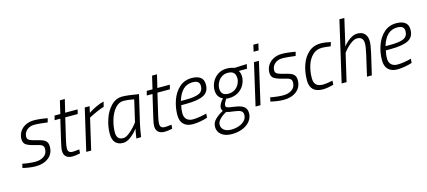

<svg xmlns="http://www.w3.org/2000/svg" viewBox="-67 -1352 4928 2217"><g transform="rotate(-15 2397.0 -243.0)"><path d="M52 -11 63 -59Q96 -52 140 -47Q184 -42 214 -42Q279 -42 320.5 -72Q362 -102 362 -159Q362 -181 351.5 -193.5Q341 -206 320.5 -213Q300 -220 257 -230Q187 -247 157 -268Q127 -289 127 -335Q127 -385 152 -424.5Q177 -464 221.5 -486.5Q266 -509 322 -509Q359 -509 404.5 -503.5Q450 -498 483 -491L470 -444Q436 -449 390.5 -453.5Q345 -458 313 -458Q257 -458 222 -425.5Q187 -393 187 -348Q187 -330 195 -319Q203 -308 223.5 -299.5Q244 -291 284 -281Q336 -269 364 -257.5Q392 -246 407 -225.5Q422 -205 422 -170Q422 -84 361.5 -37Q301 10 207 10Q171 10 127 3.5Q83 -3 52 -11Z M544 -82Q544 -118 561 -186L622 -448H554L567 -500H636L672 -654H731L694 -500H843L830 -448H681L619 -183Q606 -127 606 -94Q606 -42 662 -42Q686 -42 742 -49L738 -2Q683 10 645 10Q597 10 570.5 -14Q544 -38 544 -82Z M928 -500H986L969 -425Q1006 -450 1058 -475Q1110 -500 1156 -510L1141 -450Q1107 -442 1054.5 -418.5Q1002 -395 957 -371L871 0H812Z M1128 -131Q1128 -216 1157.5 -304.5Q1187 -393 1244 -451.5Q1301 -510 1379 -510Q1410 -510 1465.5 -503Q1521 -496 1573 -487L1497 -161Q1482 -97 1468 -1L1411 1Q1424 -86 1431 -114Q1397 -67 1347.5 -28.5Q1298 10 1253 10Q1190 10 1159 -26.5Q1128 -63 1128 -131ZM1444 -184 1504 -443Q1429 -458 1380 -458Q1321 -458 1277.5 -406.5Q1234 -355 1211.5 -278.5Q1189 -202 1189 -131Q1189 -87 1208 -65Q1227 -43 1270 -43Q1304 -43 1354.5 -87Q1405 -131 1444 -184Z M1646 -82Q1646 -118 1663 -186L1724 -448H1656L1669 -500H1738L1774 -654H1833L1796 -500H1945L1932 -448H1783L1721 -183Q1708 -127 1708 -94Q1708 -42 1764 -42Q1788 -42 1844 -49L1840 -2Q1785 10 1747 10Q1699 10 1672.5 -14Q1646 -38 1646 -82Z M1938 -138Q1938 -228 1968 -313.5Q1998 -399 2058.5 -454Q2119 -509 2207 -509Q2274 -509 2311 -481.5Q2348 -454 2348 -395Q2348 -307 2280 -272Q2212 -237 2067 -237H2011Q1999 -192 1999 -144Q1999 -96 2026 -70Q2053 -44 2100 -44Q2138 -44 2185 -52Q2232 -60 2265 -69L2261 -20Q2229 -9 2179.5 0.5Q2130 10 2085 10Q2015 10 1976.5 -27.5Q1938 -65 1938 -138ZM2079 -285Q2189 -285 2238.5 -308.5Q2288 -332 2288 -394Q2288 -428 2267 -443.5Q2246 -459 2204 -459Q2071 -459 2020 -285Z M2323 107Q2323 56 2362 18Q2401 -20 2458 -50Q2444 -64 2444 -91Q2444 -113 2460.5 -141Q2477 -169 2497 -189Q2427 -219 2427 -307Q2427 -355 2450.5 -402Q2474 -449 2519.5 -479.5Q2565 -510 2627 -510Q2674 -510 2717 -494L2865 -500L2853 -447H2755Q2775 -418 2775 -374Q2775 -328 2751.5 -281.5Q2728 -235 2680 -204Q2632 -173 2564 -173Q2546 -173 2534 -176Q2520 -158 2509.5 -137Q2499 -116 2499 -102Q2499 -84 2517.5 -76.5Q2536 -69 2591 -62Q2674 -52 2709 -26Q2744 0 2744 55Q2744 103 2713.5 144.5Q2683 186 2625.5 211.5Q2568 237 2492 237Q2414 237 2368.5 201.5Q2323 166 2323 107ZM2718 -367Q2718 -414 2696 -436.5Q2674 -459 2623 -459Q2581 -459 2549 -435.5Q2517 -412 2500.5 -377.5Q2484 -343 2484 -310Q2484 -224 2572 -224Q2620 -224 2653 -247.5Q2686 -271 2702 -304.5Q2718 -338 2718 -367ZM2686 59Q2686 25 2662.5 10.5Q2639 -4 2580 -11Q2516 -18 2492 -27Q2448 -5 2414.5 28Q2381 61 2381 95Q2381 135 2411 160Q2441 185 2497 185Q2548 185 2591 169.5Q2634 154 2660 125.5Q2686 97 2686 59Z M2996 -696H3056L3038 -617H2978ZM2951 -500H3010L2895 0H2836Z M3016 -11 3027 -59Q3060 -52 3104 -47Q3148 -42 3178 -42Q3243 -42 3284.5 -72Q3326 -102 3326 -159Q3326 -181 3315.5 -193.5Q3305 -206 3284.5 -213Q3264 -220 3221 -230Q3151 -247 3121 -268Q3091 -289 3091 -335Q3091 -385 3116 -424.5Q3141 -464 3185.5 -486.5Q3230 -509 3286 -509Q3323 -509 3368.5 -503.5Q3414 -498 3447 -491L3434 -444Q3400 -449 3354.5 -453.5Q3309 -458 3277 -458Q3221 -458 3186 -425.5Q3151 -393 3151 -348Q3151 -330 3159 -319Q3167 -308 3187.5 -299.5Q3208 -291 3248 -281Q3300 -269 3328 -257.5Q3356 -246 3371 -225.5Q3386 -205 3386 -170Q3386 -84 3325.5 -37Q3265 10 3171 10Q3135 10 3091 3.5Q3047 -3 3016 -11Z M3487 -137Q3487 -236 3516.5 -321Q3546 -406 3605 -458Q3664 -510 3750 -510Q3777 -510 3810.5 -505Q3844 -500 3869 -494L3854 -447Q3787 -457 3749 -457Q3683 -457 3637.5 -412.5Q3592 -368 3570 -297Q3548 -226 3548 -146Q3548 -95 3574 -69Q3600 -43 3658 -43Q3696 -43 3771 -59L3768 -11Q3742 -3 3706 3.5Q3670 10 3640 10Q3563 10 3525 -27.5Q3487 -65 3487 -137Z M4032 -723H4091L4017 -401Q4048 -443 4095.5 -476.5Q4143 -510 4188 -510Q4245 -510 4275 -477Q4305 -444 4305 -388Q4305 -341 4285 -254L4226 0H4168L4226 -252Q4245 -335 4245 -377Q4245 -457 4170 -457Q4133 -457 4085 -418Q4037 -379 4001 -330L3924 0H3865Z M4384 -138Q4384 -228 4414 -313.5Q4444 -399 4504.5 -454Q4565 -509 4653 -509Q4720 -509 4757 -481.5Q4794 -454 4794 -395Q4794 -307 4726 -272Q4658 -237 4513 -237H4457Q4445 -192 4445 -144Q4445 -96 4472 -70Q4499 -44 4546 -44Q4584 -44 4631 -52Q4678 -60 4711 -69L4707 -20Q4675 -9 4625.5 0.5Q4576 10 4531 10Q4461 10 4422.5 -27.5Q4384 -65 4384 -138ZM4525 -285Q4635 -285 4684.5 -308.5Q4734 -332 4734 -394Q4734 -428 4713 -443.5Q4692 -459 4650 -459Q4517 -459 4466 -285Z"/></g></svg>

Font: Cairo Light
Style: Italic
Weight: 300
Italic angle: -13°
Designer: Mohamed Gaber, Accademia di Belle Arti di Urbino and others
Foundry: Kief Type Foundry, Accademia di Belle Arti di Urbino and others
Version: Version 3.011